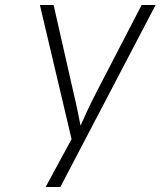

<svg xmlns="http://www.w3.org/2000/svg" viewBox="-20 -750 644 770"><path d="M163 0 267 -192 140 -730H195L276 -373Q284 -340 291.5 -303.5Q299 -267 303 -246Q312 -267 329 -303.5Q346 -340 363 -373L548 -730H604L222 0Z"/></svg>

Font: JetBrains Mono Thin
Style: Italic
Weight: 100
Italic angle: -9°
Monospace: yes
Designer: Philipp Nurullin, Konstantin Bulenkov
Foundry: JetBrains
Version: Version 2.305; ttfautohint (v1.8.4.7-5d5b)